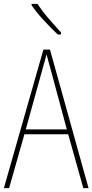

<svg xmlns="http://www.w3.org/2000/svg" viewBox="-20 -971 477 991"><path d="M410 0 332 -278H106L27 0H0L204 -715H238L437 0ZM243 -607Q237 -629 231.5 -648.5Q226 -668 220 -691Q215 -669 209 -649.5Q203 -630 197 -606L113 -303H325ZM174 -951Q199 -912 232 -874Q265 -836 295 -803V-793H278Q246 -823 207 -865Q168 -907 143 -944V-951Z"/></svg>

Font: Noto Sans Georgian Condensed Thin
Style: Regular
Weight: 100
Width: 3
Designer: Monotype Design Team, Akaki Razmadze
Foundry: Google LLC
Version: Version 2.005; ttfautohint (v1.8.4.7-5d5b)